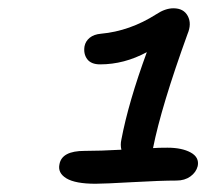

<svg xmlns="http://www.w3.org/2000/svg" viewBox="-20 -840 503 468"><path d="M212.9 -392.1Q163.6 -392.1 141.8 -405.3Q120.1 -418.5 125 -439.9Q130.9 -472.2 186 -472.2Q224.6 -472.2 275.9 -475.1Q272.9 -486.8 275.9 -500Q293 -590.3 337.9 -712.9Q282.7 -683.1 224.1 -683.1Q202.1 -683.1 192.6 -695.8Q183.1 -708.5 186 -727.1Q188.5 -739.7 198.7 -748Q209 -756.3 226.1 -757.8Q296.4 -764.2 360.8 -805.2Q382.8 -819.8 402.8 -819.8Q427.7 -819.8 437.7 -801Q447.8 -782.2 437 -756.8Q373 -580.1 353 -479Q365.2 -480 388.2 -480Q423.3 -480 444.8 -468.3Q466.3 -456.5 461.9 -435.1Q458 -419.9 444.1 -409.9Q430.2 -399.9 410.2 -399.9Q372.1 -399.9 303.2 -396Q234.4 -392.1 212.9 -392.1Z"/></svg>

Font: Shantell Sans Bouncy
Style: Italic
Weight: 400
Italic angle: -11.31°
Designer: Stephen Nixon, Anya Danilova, Shantell Martin
Foundry: Arrow Type
Version: Version 1.006;[9816181b4]